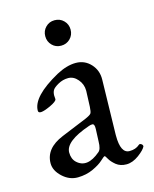

<svg xmlns="http://www.w3.org/2000/svg" viewBox="-96 -660 592 740"><g transform="rotate(-15 199.5 -290.0)"><path d="M156.7 -579.6Q170.9 -594.2 192.4 -594.2Q213.9 -594.2 228.5 -579.6Q243.2 -564.9 243.2 -543.5Q243.2 -522 228.5 -507.3Q213.9 -492.7 192.4 -492.7Q170.9 -492.7 156.7 -507.3Q142.1 -522 142.1 -543.5Q142.1 -564.9 156.7 -579.6ZM40 -273.9Q40 -330.1 150.9 -391.6Q192.9 -414.1 228.5 -414.1Q264.2 -414.1 288.1 -388.2Q312 -362.3 311 -325.2L306.2 -108.9V-103Q306.2 -32.2 341.8 -32.2Q366.7 -32.2 381.8 -45.9Q385.7 -49.8 391.6 -46.4Q397.5 -43 397.9 -37.1V-36.1Q392.1 -22.9 367.2 -4.4Q341.8 14.2 317.4 14.2Q293 14.2 276.4 1Q259.8 -12.7 252.9 -25.4Q246.1 -38.1 243.2 -38.1Q240.2 -38.1 226.1 -24.9Q211.9 -11.7 184.6 1Q157.2 13.7 123.5 14.2Q89.8 14.6 62.5 -10.7Q35.2 -36.1 35.2 -64.9Q35.2 -125 107.9 -154.8L210 -196.8Q229 -205.1 232.9 -210.9Q236.8 -216.8 237.8 -236.8L240.2 -298.8V-300.8Q240.2 -326.2 223.6 -345.7Q207 -365.2 185.5 -365.2Q164.1 -365.2 145 -354.5Q126 -343.8 121.1 -335Q116.2 -326.2 116.2 -314L117.2 -299.8Q117.2 -291 88.9 -277.8Q40 -255.4 40 -273.9ZM115.2 -86.9Q115.2 -61 130.9 -46.4Q168.5 -11.7 224.1 -59.1Q235.4 -67.9 235.8 -99.1L237.8 -147.9Q238.8 -168.9 229 -168.9Q222.2 -168.9 214.8 -166Q115.2 -131.8 115.2 -86.9Z"/></g></svg>

Font: EBGaramond
Style: Regular
Weight: 400
Version: Version 000.012g